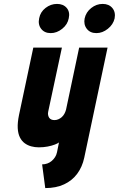

<svg xmlns="http://www.w3.org/2000/svg" viewBox="-20 -746 607 980"><path d="M271 -726Q239 -726 212.5 -705.5Q186 -685 180 -653Q173 -621 190 -599Q207 -577 239 -577Q270 -577 297.5 -599Q325 -621 331 -653Q338 -685 320.5 -705.5Q303 -726 271 -726ZM565 -652Q571 -684 553.5 -705Q536 -726 504 -726Q472 -726 445.5 -705Q419 -684 412 -652Q406 -621 423 -599Q440 -577 472 -577Q503 -577 530.5 -599Q558 -621 565 -652ZM384 -503 317 -186Q314 -175 308.5 -165Q303 -155 295 -148Q287 -141 277.5 -137Q268 -133 258 -133Q249 -133 242 -136Q235 -139 231 -145Q227 -151 225.5 -159Q224 -167 226 -176L296 -503H150L77 -159Q69 -120 70.5 -92Q72 -64 81.5 -45Q91 -26 106 -15Q121 -4 139.5 1Q158 6 178 6Q202 6 223 2Q244 -2 259.5 -8Q275 -14 281 -19L271 31Q268 45 261 56Q254 67 244 75.5Q234 84 221.5 88.5Q209 93 195 93L211 214Q266 214 307 195Q348 176 374 141Q400 106 410 59L529 -503Z"/></svg>

Font: Advent Pro ExtraBold
Style: Italic
Weight: 800
Italic angle: -12°
Version: Version 3.000